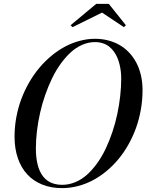

<svg xmlns="http://www.w3.org/2000/svg" viewBox="-20 -960 755 990"><path d="M506 -895 354 -820 344 -830 476 -940H541L629 -830L619 -820ZM300 10Q243.1 10 197.2 -8.6Q151.4 -27.1 120.1 -61.3Q88.8 -95.5 71.9 -144.9Q55 -194.2 55 -255Q55 -305.4 64.1 -355Q73.2 -404.6 89.9 -449.1Q106.5 -493.6 130.2 -534.7Q153.9 -575.8 182.6 -609.9Q211.2 -644.1 245.1 -672.2Q279 -700.2 315.2 -719.6Q351.5 -738.9 391.1 -749.4Q430.6 -760 470 -760Q505.5 -760 537.8 -751.6Q570 -743.2 597.1 -727.6Q624.1 -711.9 646.1 -688.6Q668 -665.2 683.2 -636.2Q698.5 -607.1 706.8 -571.2Q715 -535.2 715 -495Q715 -444.5 706.2 -394.9Q697.5 -345.4 681.6 -300.9Q665.6 -256.4 642.5 -215.3Q619.4 -174.2 591.2 -140.1Q563 -105.9 529.2 -77.9Q495.5 -49.9 458.9 -30.5Q422.4 -11.1 381.8 -0.6Q341.2 10 300 10ZM470 -743Q436.4 -743 404.1 -728.9Q371.9 -714.9 344.6 -690Q317.4 -665.1 292.7 -630.8Q268 -596.5 248.4 -556Q228.9 -515.5 213.1 -470.3Q197.2 -425.1 186.8 -378.5Q176.2 -331.9 170.6 -285.1Q165 -238.4 165 -195Q165 -172.4 167 -152.4Q169 -132.4 173.6 -113.2Q178.2 -94 185.4 -78.2Q192.5 -62.4 203.2 -48.9Q214 -35.5 227.8 -26.4Q241.5 -17.2 259.8 -12.1Q278.1 -7 300 -7Q335.5 -7 368.8 -21Q402 -35 429.6 -60Q457.1 -85 481.7 -119.2Q506.2 -153.5 525.3 -194.1Q544.4 -234.6 559.6 -279.7Q574.8 -324.8 584.7 -371.5Q594.6 -418.2 599.8 -464.8Q605 -511.4 605 -555Q605 -573.2 603 -591.2Q601 -609.2 596.4 -628.1Q591.8 -646.9 584.7 -663.4Q577.6 -680 566.8 -694.8Q555.9 -709.5 542.3 -720.1Q528.8 -730.8 510.2 -736.9Q491.6 -743 470 -743Z"/></svg>

Font: Bodoni* 11
Style: Italic
Weight: 400
Italic angle: -13°
Version: Version 1.002